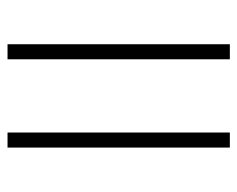

<svg xmlns="http://www.w3.org/2000/svg" viewBox="-80 -550 630 510"><g transform="rotate(90 235.0 -295.0)"><path d="M97.5 -263.5V-590.5H137.5V-263.5ZM97.5 0V-344H137.5V0ZM332 -263.5V-590.5H372V-263.5ZM332 0V-344H372V0Z"/></g></svg>

Font: Anek Gujarati ExtraLight
Style: Regular
Weight: 250
Version: Version 1.003